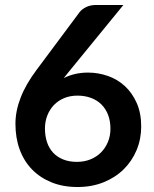

<svg xmlns="http://www.w3.org/2000/svg" viewBox="-20 -743 620 771"><path d="M261 -460.5 236 -429.5Q257 -440 281.2 -445.8Q305.5 -451.5 333.5 -451.5Q374.5 -451.5 413.2 -438Q452 -424.5 481.5 -397.2Q511 -370 529 -329.5Q547 -289 547 -235Q547 -184.5 528.5 -140.2Q510 -96 476.5 -63Q443 -30 395.8 -11Q348.5 8 291.5 8Q233.5 8 187.5 -10.5Q141.5 -29 109 -62.2Q76.5 -95.5 59.2 -142.2Q42 -189 42 -246Q42 -297 62.8 -350.8Q83.5 -404.5 127 -462.5L299.5 -694Q308.5 -706 325.8 -714.5Q343 -723 365.5 -723H475.5ZM289 -93Q318.5 -93 343.2 -103Q368 -113 385.8 -131Q403.5 -149 413.5 -173.2Q423.5 -197.5 423.5 -226Q423.5 -257 414 -281.8Q404.5 -306.5 387 -323.8Q369.5 -341 345 -350Q320.5 -359 291 -359Q261.5 -359 237.5 -349Q213.5 -339 196.5 -321.2Q179.5 -303.5 170 -279.2Q160.5 -255 160.5 -227Q160.5 -197 168.8 -172.2Q177 -147.5 193.2 -130Q209.5 -112.5 233.5 -102.8Q257.5 -93 289 -93Z"/></svg>

Font: LatoLatin
Style: Bold
Weight: 700
Designer: Lukasz Dziedzic with Adam Twardoch and Botio Nikoltchev
Foundry: tyPoland Lukasz Dziedzic
Version: Version 2.015; 2015-08-06; http://www.latofonts.com/